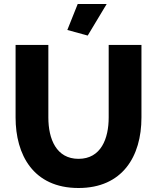

<svg xmlns="http://www.w3.org/2000/svg" viewBox="-20 -935 787 961"><path d="M514 -915H369L317 -785L419 -757ZM373 -140C262 -140 222 -239 222 -347V-710H58V-347C58 -161 146 6 373 6C592 6 688 -151 688 -347V-710H524V-347C524 -242 486 -140 373 -140Z"/></svg>

Font: Raleway
Style: ExtraBold
Weight: 800
Designer: Matt McInerney, Pablo Impallari, Rodrigo Fuenzalida
Foundry: Matt McInerney, Pablo Impallari, Rodrigo Fuenzalida
Version: Version 3.000